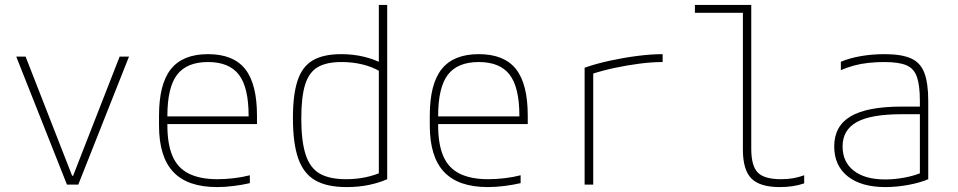

<svg xmlns="http://www.w3.org/2000/svg" viewBox="-20 -750 3890 780"><path d="M252 0 46 -520H84L273 -36H277L466 -520H504L298 0Z M862 10Q742 10 684 -51.5Q626 -113 626 -240V-280Q626 -409 674.5 -469.5Q723 -530 825 -530Q928 -530 976 -469.5Q1024 -409 1024 -280V-246H644V-277H1002L990 -263V-279Q990 -395 950.5 -446.5Q911 -498 825 -498Q739 -498 699.5 -446.5Q660 -395 660 -279V-241Q660 -164 681 -115.5Q702 -67 747.5 -44.5Q793 -22 863 -22Q895 -22 929.5 -26Q964 -30 995 -38V-6Q965 1 929.5 5.5Q894 10 862 10Z M1388 10Q1308 10 1260.5 -17.5Q1213 -45 1191.5 -106.5Q1170 -168 1170 -270Q1170 -366 1189 -423Q1208 -480 1251 -505Q1294 -530 1366 -530Q1415 -530 1458.5 -519.5Q1502 -509 1537 -490L1524 -460Q1491 -479 1451.5 -488.5Q1412 -498 1367 -498Q1306 -498 1270.5 -477Q1235 -456 1219.5 -406Q1204 -356 1204 -269Q1204 -177 1221.5 -122.5Q1239 -68 1278.5 -45Q1318 -22 1386 -22Q1428 -22 1465.5 -30Q1503 -38 1533 -52L1519 -28V-730H1553V-22Q1522 -8 1480 1Q1438 10 1388 10Z M1962 10Q1842 10 1784 -51.5Q1726 -113 1726 -240V-280Q1726 -409 1774.5 -469.5Q1823 -530 1925 -530Q2028 -530 2076 -469.5Q2124 -409 2124 -280V-246H1744V-277H2102L2090 -263V-279Q2090 -395 2050.5 -446.5Q2011 -498 1925 -498Q1839 -498 1799.5 -446.5Q1760 -395 1760 -279V-241Q1760 -164 1781 -115.5Q1802 -67 1847.5 -44.5Q1893 -22 1963 -22Q1995 -22 2029.5 -26Q2064 -30 2095 -38V-6Q2065 1 2029.5 5.5Q1994 10 1962 10Z M2355 -475Q2404 -492 2460 -504Q2516 -516 2571 -523Q2626 -530 2672 -530V-498Q2629 -498 2578.5 -491.5Q2528 -485 2476.5 -474Q2425 -463 2380 -448L2390 -465V0H2355Z M3148 10Q3067 10 3032.5 -25Q2998 -60 2998 -142V-698H2803V-730H3032V-146Q3032 -76 3058.5 -49Q3085 -22 3153 -22Q3180 -22 3202.5 -26Q3225 -30 3247 -38V-5Q3223 3 3199 6.5Q3175 10 3148 10Z M3577 10Q3479 10 3424 -33.5Q3369 -77 3369 -155Q3369 -238 3436 -277.5Q3503 -317 3644 -317H3733V-286H3643Q3518 -286 3460.5 -254Q3403 -222 3403 -155Q3403 -92 3448.5 -56.5Q3494 -21 3576 -21Q3617 -21 3659.5 -29.5Q3702 -38 3731 -52L3717 -29V-340Q3717 -403 3705 -437.5Q3693 -472 3662 -485Q3631 -498 3572 -498Q3539 -498 3507.5 -494.5Q3476 -491 3448.5 -483.5Q3421 -476 3396 -465V-499Q3431 -514 3477 -522Q3523 -530 3574 -530Q3642 -530 3680.5 -513Q3719 -496 3735 -454.5Q3751 -413 3751 -340V-22Q3719 -8 3671 1Q3623 10 3577 10Z"/></svg>

Font: M PLUS Code Latin SemiExpanded ExtraLight
Style: Regular
Weight: 250
Width: 6
Designer: Coji Morishita
Foundry: UNDERFOREST DESIGN
Version: Version 1.002; ttfautohint (v1.8.3)